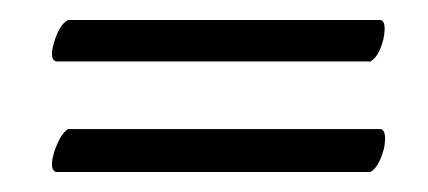

<svg xmlns="http://www.w3.org/2000/svg" viewBox="-20 -240 424 190"><path d="M346.7 -69.8H35.6Q28.3 -71.8 33.7 -89.8Q39.6 -107.4 47.4 -112.3H356.9Q363.3 -110.4 359.9 -92.8Q355 -74.7 346.7 -69.8ZM346.7 -179.2H35.6Q28.3 -181.2 33.7 -198.7Q39.1 -216.3 47.4 -220.2H356.9Q362.8 -218.3 359.4 -201.2Q355 -184.1 346.7 -179.2Z"/></svg>

Font: AMoshref-Thulth
Style: Regular
Weight: 400
Designer: Ali Moshref
Foundry: Ali Moshref
Version: Version 0.1